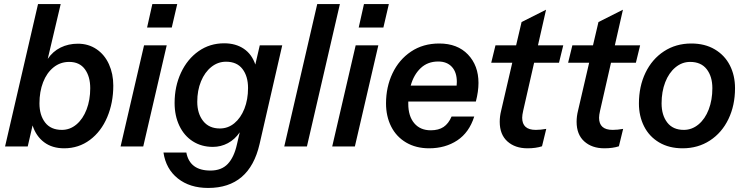

<svg xmlns="http://www.w3.org/2000/svg" viewBox="-20 -724 3687 949"><path d="M540 -301Q540 -216 510 -145Q480 -74 424.5 -32.5Q369 9 297 9Q238 9 198 -21Q158 -51 141 -104L117 0H5L168 -704H280L216 -433Q241 -470 279.5 -489Q318 -508 365 -508Q417 -508 457 -481Q497 -454 518.5 -406.5Q540 -359 540 -301ZM426 -288Q426 -346 399.5 -382Q373 -418 322 -418Q278 -418 244.5 -391Q211 -364 193 -317.5Q175 -271 175 -213Q175 -155 203 -118.5Q231 -82 286 -82Q326 -82 358 -109Q390 -136 408 -183Q426 -230 426 -288Z M707 -588 733 -704H856L829 -588ZM692 -500H804L688 0H576Z M1264 -500H1375L1263 -12Q1213 205 1009 205Q918 205 859 158Q800 111 788 30H901Q918 119 1020 119Q1075 119 1106 86Q1137 53 1151 -10L1165 -70Q1141 -35 1106.5 -16.5Q1072 2 1032 2Q976 2 933 -25.5Q890 -53 866.5 -102.5Q843 -152 843 -215Q843 -297 874.5 -364.5Q906 -432 961.5 -471Q1017 -510 1088 -510Q1145 -510 1185 -483Q1225 -456 1242 -405ZM1206 -289Q1206 -347 1178.5 -383Q1151 -419 1097 -419Q1057 -419 1024.5 -393Q992 -367 973.5 -322Q955 -277 955 -221Q955 -163 984 -126Q1013 -89 1067 -89Q1107 -89 1138.5 -115Q1170 -141 1188 -186.5Q1206 -232 1206 -289Z M1548 -704H1660L1497 0H1385Z M1753 -588 1779 -704H1902L1875 -588ZM1738 -500H1850L1734 0H1622Z M1998 -222V-211Q1998 -150 2027.5 -115Q2057 -80 2109 -80Q2148 -80 2172.5 -96.5Q2197 -113 2212 -148H2324Q2299 -69 2240 -30Q2181 9 2101 9Q2036 9 1987.5 -19.5Q1939 -48 1913.5 -98.5Q1888 -149 1888 -213Q1888 -294 1920 -361.5Q1952 -429 2011.5 -469Q2071 -509 2151 -509Q2241 -509 2293 -454.5Q2345 -400 2345 -314Q2345 -272 2332 -222ZM2010 -301H2237Q2238 -307 2238 -319Q2238 -367 2213.5 -393.5Q2189 -420 2146 -420Q2094 -420 2059.5 -387.5Q2025 -355 2010 -301Z M2620 -414 2566 -177Q2561 -155 2561 -142Q2561 -82 2628 -82Q2652 -82 2680 -87L2659 -1Q2629 9 2587 9Q2526 9 2488 -25Q2450 -59 2450 -122Q2450 -149 2457 -177L2512 -414H2408L2429 -500H2531L2558 -615L2679 -676L2639 -500H2764L2743 -414Z M3000 -414 2946 -177Q2941 -155 2941 -142Q2941 -82 3008 -82Q3032 -82 3060 -87L3039 -1Q3009 9 2967 9Q2906 9 2868 -25Q2830 -59 2830 -122Q2830 -149 2837 -177L2892 -414H2788L2809 -500H2911L2938 -615L3059 -676L3019 -500H3144L3123 -414Z M3138 -212Q3138 -297 3170.5 -364.5Q3203 -432 3262 -470.5Q3321 -509 3397 -509Q3464 -509 3513 -480Q3562 -451 3587.5 -401Q3613 -351 3613 -288Q3613 -203 3580.5 -135.5Q3548 -68 3489 -29.5Q3430 9 3354 9Q3287 9 3238 -20Q3189 -49 3163.5 -99.5Q3138 -150 3138 -212ZM3501 -288Q3501 -346 3473 -382Q3445 -418 3391 -418Q3351 -418 3318.5 -391Q3286 -364 3268 -317.5Q3250 -271 3250 -213Q3250 -155 3278 -118.5Q3306 -82 3360 -82Q3400 -82 3432.5 -109Q3465 -136 3483 -183Q3501 -230 3501 -288Z"/></svg>

Font: CBA Beacon Sans Bold
Style: Italic
Weight: 700
Italic angle: -13°
Designer: Wei Huang
Foundry: Wei Huang
Version: Version 1.002